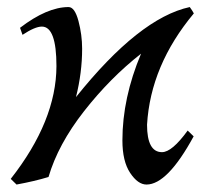

<svg xmlns="http://www.w3.org/2000/svg" viewBox="-20 -502 582 533"><path d="M386.7 10.3Q362.8 10.3 341.3 -22Q319.8 -54.2 319.8 -112.3Q319.8 -230 371.6 -353Q285.6 -285.6 213.4 -193.4Q141.1 -101.1 114.7 -10.7Q76.7 1 25.9 10.3L9.8 -5.4Q136.2 -166.5 136.7 -318.4Q136.7 -428.2 96.2 -428.2Q77.1 -428.2 42.5 -405.3L35.6 -424.8Q110.8 -482.4 170.4 -482.4Q187.5 -482.4 197.8 -443.8Q208 -405.3 208 -366.7Q208 -300.3 190.9 -232.4Q366.7 -452.1 506.8 -482.4Q514.6 -471.7 518.1 -464.8Q397.9 -320.8 388.2 -155.8Q388.2 -79.6 429.7 -79.6Q457.5 -79.6 501 -139.6L517.6 -123.5Q444.8 10.3 386.7 10.3Z"/></svg>

Font: Kelvinch
Style: Italic
Weight: 400
Italic angle: -10°
Designer: Paul James Miller
Foundry: High-Logic / Made with FontCreator
Version: Version 3.40;July 22, 2017;FontCreator 11.0.0.2388 64-bit